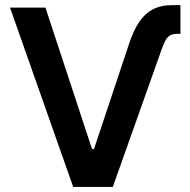

<svg xmlns="http://www.w3.org/2000/svg" viewBox="-20 -737 751 757"><path d="M659.2 -716.8H691.4V-603.5H676.8Q660.2 -603.5 649.7 -596.9Q639.2 -590.3 632.3 -577.6Q625.5 -564.9 617.2 -542L424.8 0H268.6L19.5 -707H159.2L342.8 -149.4H350.6L486.3 -556.6Q503.9 -612.3 526.6 -647.2Q549.3 -682.1 581.5 -699.5Q613.8 -716.8 659.2 -716.8Z"/></svg>

Font: Pretendard GOV SemiBold
Style: Regular
Weight: 600
Designer: Base glyphs from Inter by Rasmus Andersson; Hangeul glyphs from Noto Sans CJK(Source Han Sans) by Jang Soo-young and Kan
Foundry: Kil Hyung-jin
Version: Version 1.309